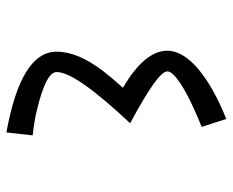

<svg xmlns="http://www.w3.org/2000/svg" viewBox="-82 -570 710 585"><g transform="rotate(90 272.5 -278.0)"><path d="M384 57 393 -23C367 -26 338 -30 312 -37C237 -55 200 -75 200 -96C200 -136 253 -210 356 -320C250 -377 198 -414 198 -433C198 -440 202 -446 210 -454C235 -478 288 -506 367 -538L343 -613C313 -601 283 -587 258 -573C176 -527 135 -479 135 -433C135 -387 173 -342 248 -298C228 -276 212 -257 198 -239C158 -187 138 -140 138 -96C138 -23 220 27 384 57Z"/></g></svg>

Font: Iranian Sans 
Style: Regular
Weight: 400
Designer: Hooman Mehr, Hadi Navid in Neviseh Pardaz Co. Ltd. (http://nevisa.com)
Foundry: http://font-store.ir
Version: 5.0.0 build 1/7/1393